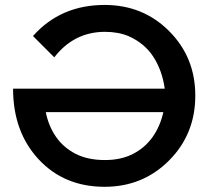

<svg xmlns="http://www.w3.org/2000/svg" viewBox="-20 -728 826 757"><path d="M392.5 8.5Q233 8.5 132.2 -100Q31.5 -208.5 31.5 -378.5H629.5Q619.5 -450 584.8 -503.8Q550 -557.5 487 -585.5Q446 -602.5 394 -602.5Q272 -602.5 194 -502L110 -586Q219 -708.5 392.5 -708.5Q544 -708.5 647 -605.2Q750 -502 750 -351Q750 -199 646.5 -95.2Q543 8.5 392.5 8.5ZM394 -97Q457 -97 504 -121Q551 -145 581.2 -187.2Q611.5 -229.5 624 -286H160.5Q171 -232.5 199.8 -190Q228.5 -147.5 276.8 -122.2Q325 -97 394 -97Z"/></svg>

Font: Argentum Novus Medium
Style: Regular
Weight: 500
Designer: Julieta Ulanovsky (font) & Cristiano Sobral (main changes)
Foundry: Julieta Ulanovsky (font) & Cristiano Sobral (main changes)
Version: Version 3.00;November 27, 2020;FontCreator 13.0.0.2655 64-bi